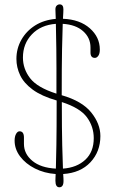

<svg xmlns="http://www.w3.org/2000/svg" viewBox="-20 -778 508 854"><path d="M262.5 27Q262.5 55 244 55Q226.5 55 226.5 26Q226.5 21 226.8 13.8Q227 6.5 227.5 -4Q177 -7.5 135.5 -28.5Q94 -49.5 69.5 -82Q45 -114.5 45 -152.5Q45 -171 51.5 -182.5Q58 -194 67 -194Q86.5 -194 86.5 -166V-138Q86.5 -93.5 124 -62.5Q161.5 -31.5 228.5 -28Q229.5 -63 230.8 -133Q232 -203 232 -331Q164.5 -350.5 125.2 -379.5Q86 -408.5 69.5 -443.5Q53 -478.5 53 -516Q53 -562 75 -601Q97 -640 136.2 -664.8Q175.5 -689.5 228 -694Q227.5 -711 227 -720.8Q226.5 -730.5 226.5 -736.5Q226.5 -747.5 232.2 -753Q238 -758.5 245.5 -758.5Q262 -758.5 262 -736.5Q262 -730 261.5 -720.5Q261 -711 260 -694.5Q335 -691.5 379.5 -652.2Q424 -613 424 -557.5Q424 -539 417.2 -529.8Q410.5 -520.5 402 -520.5Q382.5 -520.5 382.5 -544.5V-567Q382.5 -610 349.8 -639.2Q317 -668.5 259 -672Q257.5 -633.5 256 -559.5Q254.5 -485.5 254.5 -354.5Q345 -328.5 385.8 -277.8Q426.5 -227 426.5 -173Q426.5 -103.5 382.2 -56.2Q338 -9 261 -4Q262 7 262.2 14.2Q262.5 21.5 262.5 27ZM82 -522Q82 -471.5 114 -430Q146 -388.5 231 -361.5Q231.5 -488.5 230.5 -561Q229.5 -633.5 228.5 -672Q161.5 -667 121.8 -625.2Q82 -583.5 82 -522ZM397 -163.5Q397 -215 366.5 -256.5Q336 -298 255 -324Q255 -200 256.8 -131.5Q258.5 -63 260 -28Q322 -32.5 359.5 -67.5Q397 -102.5 397 -163.5Z"/></svg>

Font: Fraunces 144pt S100 Thin
Style: Regular
Weight: 100
Version: Version 1.000; ttfautohint (v1.8.3)